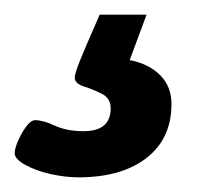

<svg xmlns="http://www.w3.org/2000/svg" viewBox="-66 -30 294 262"><path d="M41 212Q23 212 3 207.5Q-17 203 -31.5 195Q-46 187 -46 179Q-46 173 -41.5 162.5Q-37 152 -30.5 143Q-24 134 -18 134Q-7 134 9 141.5Q25 149 48 149Q85 149 85 118Q85 104 73 98Q61 92 48.5 88Q36 84 36 76Q36 71 42 55.5Q48 40 70 -10H134L111 52Q137 57 152.5 72.5Q168 88 168 112Q168 159 134 185.5Q100 212 41 212Z"/></svg>

Font: Asap Condensed
Style: Bold Italic
Weight: 700
Width: 3
Italic angle: -6°
Designer: Pablo Cosgaya
Foundry: Omnibus-Type
Version: Version 3.001; ttfautohint (v1.8.4.7-5d5b)